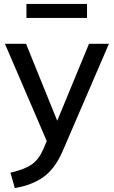

<svg xmlns="http://www.w3.org/2000/svg" viewBox="-20 -726 576 973"><path d="M532 -504 297 41Q258 130 199.5 171.5Q141 213 55 227L33 149Q104 133 140.5 107.5Q177 82 199 31L217 -11L5 -504H112L270 -114L431 -504ZM114 -635V-706H421V-635Z"/></svg>

Font: Muli SemiBold
Style: Regular
Weight: 600
Designer: Vernon Adams
Foundry: Vernon Adams
Version: Version 2.000